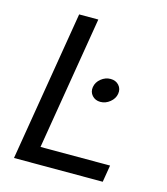

<svg xmlns="http://www.w3.org/2000/svg" viewBox="-109 -813 780 898"><g transform="rotate(15 281.0 -364.0)"><path d="M42.5 0 163.1 -727.5H255.9L148.9 -82H485.8L472.2 0ZM364.3 -357.9Q339.4 -357.9 324.2 -375Q309.1 -392.1 313 -416Q316.9 -440.4 337.9 -457.3Q358.9 -474.1 383.8 -474.1Q409.2 -474.1 424.3 -457.3Q439.5 -440.4 435.5 -416Q431.6 -392.1 410.6 -375Q389.6 -357.9 364.3 -357.9Z"/></g></svg>

Font: Adwaita Sans
Style: Italic
Weight: 400
Italic angle: -9.39999°
Designer: Rasmus Andersson
Foundry: rsms
Version: Version 4.001;git-9221beed3